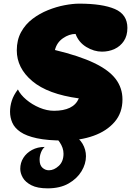

<svg xmlns="http://www.w3.org/2000/svg" viewBox="-20 -745 728 1052"><path d="M330 25Q240 25 182 12.5Q124 0 92 -22Q60 -44 47.5 -72.5Q35 -101 35 -133Q35 -163 44.5 -193Q54 -223 78 -255Q92 -226 124 -199Q156 -172 196.5 -155Q237 -138 276 -138Q328 -138 362.5 -154.5Q397 -171 412 -206Q242 -229 157 -300.5Q72 -372 72 -469Q72 -526 95.5 -569Q119 -612 158 -641.5Q197 -671 243 -689.5Q289 -708 334 -716.5Q379 -725 414 -725Q541 -725 609.5 -695.5Q678 -666 678 -592Q678 -549 658.5 -520Q639 -491 607.5 -476.5Q576 -462 539 -462Q495 -462 453 -487.5Q411 -513 394 -559Q359 -559 325 -535.5Q291 -512 281 -471Q414 -439 495.5 -400Q577 -361 614 -312Q651 -263 651 -200Q651 -127 608 -77Q565 -27 492.5 -1Q420 25 330 25ZM241 287Q185 287 152 270Q119 253 105 228.5Q91 204 91 180Q91 147 108 120Q125 93 155.5 76.5Q186 60 225 60Q212 71 204.5 90.5Q197 110 197 130Q197 160 212.5 174Q228 188 248 188Q276 188 302 164Q328 140 328 97Q328 65 306.5 33.5Q285 2 239 -17V-28H277Q337 -28 375.5 -8.5Q414 11 432.5 43Q451 75 451 111Q451 153 426.5 193.5Q402 234 355.5 260.5Q309 287 241 287Z"/></svg>

Font: Lemon
Style: Regular
Weight: 400
Designer: Eduardo Rodriguez Tunni
Foundry: Eduardo Rodriguez Tunni
Version: Version 1.003; ttfautohint (v1.8.4.7-5d5b);gftools[0.9.24]